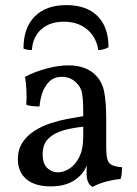

<svg xmlns="http://www.w3.org/2000/svg" viewBox="-20 -723 538 752"><path d="M343 9Q332 4 325.5 -9Q319 -22 319 -50Q319 -59 320 -71.5Q321 -84 324 -94H326Q323 -78 312.5 -59.5Q302 -41 285 -27Q268 -12 242 -2.5Q216 7 179 7Q116 7 83 -21.5Q50 -50 50 -99Q50 -138 68.5 -165.5Q87 -193 116.5 -211.5Q146 -230 180.5 -241Q215 -252 248 -258Q281 -264 306 -268Q306 -309 304.5 -332Q303 -355 298.5 -368.5Q294 -382 285 -392Q273 -407 257.5 -414.5Q242 -422 223 -422Q190 -422 171 -401.5Q152 -381 144 -354Q136 -327 135 -306Q124 -306 107 -307.5Q90 -309 83 -313Q85 -338 83.5 -369Q82 -400 78 -422Q118 -443 164 -455Q210 -467 248 -467Q285 -467 311.5 -456.5Q338 -446 354 -429Q380 -404 388 -363.5Q396 -323 396 -256V-146Q396 -118 400 -101Q404 -84 417.5 -77Q431 -70 458 -68Q458 -58 457 -45Q456 -32 452 -22Q427 -20 396.5 -12Q366 -4 343 9ZM207 -48Q229 -48 252 -62.5Q275 -77 290.5 -108Q306 -139 306 -189V-227Q280 -224 252.5 -218.5Q225 -213 201 -202Q177 -191 162 -171.5Q147 -152 147 -119Q147 -82 165 -65Q183 -48 207 -48ZM72 -533Q72 -614 116 -658.5Q160 -703 240 -703Q319 -703 362 -660Q405 -617 405 -538Q396 -533 385.5 -530Q375 -527 365 -527Q357 -578 321 -608Q285 -638 230 -638Q175 -638 141.5 -608Q108 -578 105 -527Q95 -527 86 -528.5Q77 -530 72 -533Z"/></svg>

Font: Vollkorn
Style: Regular
Weight: 400
Designer: Friedrich Althausen
Foundry: Friedrich Althausen
Version: Version 4.104